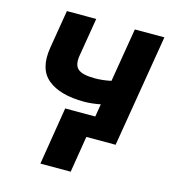

<svg xmlns="http://www.w3.org/2000/svg" viewBox="-108 -635 807 900"><g transform="rotate(15 295.5 -184.5)"><path d="M74.6 -360.1 105.5 -546.2H247.9L217 -360.1Q209.2 -313.2 231.2 -294.4Q253.2 -275.6 312.9 -275.6Q352.3 -275.6 392 -284.4L435.4 -545.5H578.8L488.3 0H346.2L317.5 176.5H170.5L215.9 -103.3H361.9L372.2 -165.1Q351.9 -161.2 331.7 -158.9Q311.4 -156.6 293.3 -156.6Q175.8 -156.6 116.5 -205.3Q57.2 -253.6 74.6 -360.1Z"/></g></svg>

Font: Inter P
Style: Bold Italic
Weight: 700
Italic angle: 9.39999°
Designer: Rasmus Andersson
Foundry: rsms
Version: Version 3.018;git-588b23468